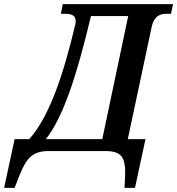

<svg xmlns="http://www.w3.org/2000/svg" viewBox="-106 -734 861 933"><path d="M-86 179H-35L-12 120C24 29 55 0 133 0H405C485 0 505 30 502 121L499 179H550L601 -58H515L631 -603C642 -655 670 -667 704 -667H725L735 -714H199L190 -667H210C240 -667 262 -660 262 -631C262 -623 260 -614 257 -603C204 -382 137 -170 36 -58H-35ZM117 -58C199 -163 264 -353 336 -656H517L391 -58Z"/></svg>

Font: Noto Serif Condensed SemiBold
Style: Italic
Weight: 600
Width: 3
Italic angle: -12°
Designer: Monotype Design Team
Foundry: Monotype Imaging Inc.
Version: Version 2.014